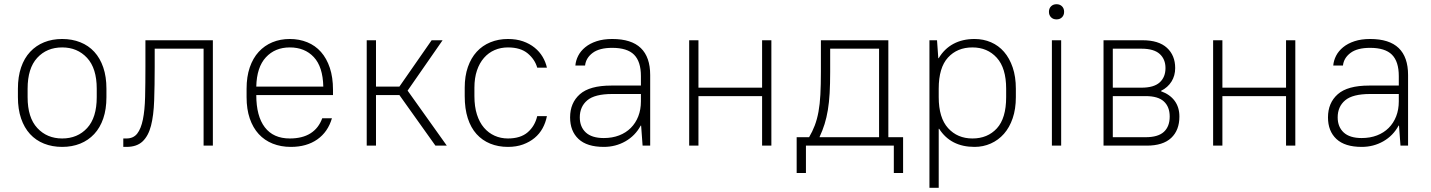

<svg xmlns="http://www.w3.org/2000/svg" viewBox="-20 -691 6791 911"><path d="M275 6Q228 6 189 -9.5Q150 -25 122.5 -55Q95 -85 80 -129Q65 -173 65 -230V-270Q65 -327 80 -371Q95 -415 123 -445Q151 -475 189.5 -490.5Q228 -506 275 -506Q322 -506 361 -490.5Q400 -475 427.5 -445Q455 -415 470 -371Q485 -327 485 -270V-230Q485 -173 470 -129Q455 -85 427 -55Q399 -25 360.5 -9.5Q322 6 275 6ZM275 -34Q348 -34 393.5 -83.5Q439 -133 439 -230V-270Q439 -367 393 -416.5Q347 -466 275 -466Q202 -466 156.5 -416.5Q111 -367 111 -270V-230Q111 -133 157 -83.5Q203 -34 275 -34Z M565 -34H580Q613 -34 631 -57Q649 -80 658 -124Q667 -168 668.5 -231Q670 -294 670 -375V-500H990V0H946V-460H714V-375Q714 -285 711.5 -214Q709 -143 696.5 -94.5Q684 -46 656.5 -20Q629 6 580 6H565Z M1360 6Q1313 6 1274 -9.5Q1235 -25 1207.5 -55Q1180 -85 1165 -129Q1150 -173 1150 -230V-270Q1150 -327 1165 -371Q1180 -415 1207.5 -445Q1235 -475 1272.5 -490.5Q1310 -506 1355 -506Q1400 -506 1438 -490.5Q1476 -475 1503 -444.5Q1530 -414 1545 -369Q1560 -324 1560 -265V-240H1196Q1196 -140 1236.5 -87Q1277 -34 1355 -34Q1415 -34 1453.5 -58.5Q1492 -83 1509 -130H1555Q1536 -65 1485.5 -29.5Q1435 6 1360 6ZM1355 -466Q1285 -466 1241.5 -419Q1198 -372 1196 -280H1514Q1512 -374 1469 -420Q1426 -466 1355 -466Z M1720 -500H1764V-280H1875L2028 -500H2080L1914 -261L2100 0H2046L1875 -240H1764V0H1720Z M2390 6Q2344 6 2306 -9.5Q2268 -25 2241 -55Q2214 -85 2199.5 -130Q2185 -175 2185 -235V-275Q2185 -330 2200 -373Q2215 -416 2242 -445.5Q2269 -475 2307 -490.5Q2345 -506 2390 -506Q2430 -506 2461.5 -495Q2493 -484 2516.5 -465Q2540 -446 2554.5 -421.5Q2569 -397 2575 -370H2529Q2518 -409 2484 -437.5Q2450 -466 2390 -466Q2356 -466 2327 -453.5Q2298 -441 2276.5 -416.5Q2255 -392 2243 -356.5Q2231 -321 2231 -275V-235Q2231 -185 2243 -147.5Q2255 -110 2276.5 -85Q2298 -60 2327 -47Q2356 -34 2390 -34Q2450 -34 2484 -63.5Q2518 -93 2529 -140H2575Q2569 -109 2554.5 -82.5Q2540 -56 2516.5 -36.5Q2493 -17 2461.5 -5.5Q2430 6 2390 6Z M2845 6Q2765 6 2725 -31.5Q2685 -69 2685 -134Q2685 -203 2731.5 -244Q2778 -285 2880 -285H3021V-330Q3021 -399 2988.5 -431.5Q2956 -464 2885 -464Q2824 -464 2792 -440Q2760 -416 2756 -380H2710Q2712 -404 2723.5 -426.5Q2735 -449 2757 -467Q2779 -485 2811 -495.5Q2843 -506 2885 -506Q2976 -506 3020.5 -463Q3065 -420 3065 -335V0H3029L3022 -95H3020Q2994 -47 2947.5 -20.5Q2901 6 2845 6ZM2845 -36Q2885 -36 2917.5 -48.5Q2950 -61 2973 -84Q2996 -107 3008.5 -139Q3021 -171 3021 -210V-245H2885Q2802 -245 2766.5 -215Q2731 -185 2731 -134Q2731 -89 2759.5 -62.5Q2788 -36 2845 -36Z M3250 -500H3294V-275H3596V-500H3640V0H3596V-235H3294V0H3250Z M3760 -40H3819Q3835 -67 3846 -96Q3857 -125 3863.5 -160.5Q3870 -196 3872.5 -242Q3875 -288 3875 -350V-500H4195V-40H4265V130H4221V0H3804V130H3760ZM4151 -40V-460H3919V-350Q3919 -293 3916.5 -249Q3914 -205 3908 -169Q3902 -133 3892.5 -102.5Q3883 -72 3869 -42V-40Z M4390 -500H4426L4432 -415H4434Q4461 -460 4504 -483Q4547 -506 4604 -506Q4646 -506 4682 -490.5Q4718 -475 4744 -445Q4770 -415 4785 -371Q4800 -327 4800 -270V-230Q4800 -174 4785 -130Q4770 -86 4743.5 -56Q4717 -26 4681 -10Q4645 6 4604 6Q4491 6 4436 -80H4434V200H4390ZM4594 -34Q4666 -34 4710 -82Q4754 -130 4754 -230V-270Q4754 -368 4709.5 -417Q4665 -466 4594 -466Q4522 -466 4478 -418Q4434 -370 4434 -270V-230Q4434 -132 4478.5 -83Q4523 -34 4594 -34Z M4971 -500H5015V0H4971ZM4993 -599Q4977 -599 4967 -609Q4957 -619 4957 -635Q4957 -651 4967 -661Q4977 -671 4993 -671Q5009 -671 5019 -661Q5029 -651 5029 -635Q5029 -619 5019 -609Q5009 -599 4993 -599Z M5216 -500H5401Q5478 -500 5517 -464Q5556 -428 5556 -368Q5556 -332 5538.5 -304Q5521 -276 5489 -260V-258Q5531 -243 5553.5 -212.5Q5576 -182 5576 -138Q5576 -73 5537 -36.5Q5498 0 5421 0H5216ZM5510 -368Q5510 -410 5482.5 -435Q5455 -460 5396 -460H5260V-275H5396Q5455 -275 5482.5 -300Q5510 -325 5510 -368ZM5530 -138Q5530 -184 5502.5 -209.5Q5475 -235 5416 -235H5260V-40H5416Q5475 -40 5502.5 -65.5Q5530 -91 5530 -138Z M5736 -500H5780V-275H6082V-500H6126V0H6082V-235H5780V0H5736Z M6441 6Q6361 6 6321 -31.5Q6281 -69 6281 -134Q6281 -203 6327.5 -244Q6374 -285 6476 -285H6617V-330Q6617 -399 6584.5 -431.5Q6552 -464 6481 -464Q6420 -464 6388 -440Q6356 -416 6352 -380H6306Q6308 -404 6319.5 -426.5Q6331 -449 6353 -467Q6375 -485 6407 -495.5Q6439 -506 6481 -506Q6572 -506 6616.5 -463Q6661 -420 6661 -335V0H6625L6618 -95H6616Q6590 -47 6543.5 -20.5Q6497 6 6441 6ZM6441 -36Q6481 -36 6513.5 -48.5Q6546 -61 6569 -84Q6592 -107 6604.5 -139Q6617 -171 6617 -210V-245H6481Q6398 -245 6362.5 -215Q6327 -185 6327 -134Q6327 -89 6355.5 -62.5Q6384 -36 6441 -36Z"/></svg>

Font: PT Root UI Light
Style: Regular
Weight: 300
Designer: Vitaly Kuzmin
Foundry: ParaType Ltd.
Version: Version 2.000G